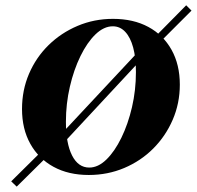

<svg xmlns="http://www.w3.org/2000/svg" viewBox="-20 -654 748 730"><path d="M199.2 -86.3 179 -108.1 548.4 -503.2 566.1 -480.6ZM43.5 55.6 22.6 35.5 166.9 -107.3 186.3 -85.5ZM575 -480.6 558.1 -502.4 687.9 -633.9 708.1 -613.7ZM317.7 11.3Q240.3 11.3 183.5 -19.8Q126.6 -50.8 95.2 -107.3Q63.7 -163.7 63.7 -239.5Q63.7 -311.3 90.3 -373.4Q116.9 -435.5 164.5 -482.3Q212.1 -529 275 -555.6Q337.9 -582.3 409.7 -582.3Q487.1 -582.3 544 -551.6Q600.8 -521 632.3 -464.5Q663.7 -408.1 663.7 -332.3Q663.7 -261.3 636.7 -198.8Q609.7 -136.3 562.5 -89.1Q515.3 -41.9 452.4 -15.3Q389.5 11.3 317.7 11.3ZM319.4 -16.9Q353.2 -16.9 384.7 -47.6Q416.1 -78.2 441.5 -130.2Q466.9 -182.3 481.9 -246.8Q496.8 -311.3 496.8 -379.8Q496.8 -434.7 486.3 -473.4Q475.8 -512.1 456 -533.1Q436.3 -554 408.9 -554Q375 -554 343.1 -523.4Q311.3 -492.7 285.9 -440.7Q260.5 -388.7 245.6 -324.2Q230.6 -259.7 230.6 -191.1Q230.6 -108.9 254 -62.9Q277.4 -16.9 319.4 -16.9Z"/></svg>

Font: Playfair 5pt SemiExpanded Light Black
Style: Italic
Weight: 900
Italic angle: -15.6°
Version: Version 2.001;gftools[0.9.30]